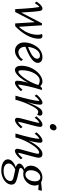

<svg xmlns="http://www.w3.org/2000/svg" viewBox="1036 -1722 909 3021"><g transform="rotate(90 1490.5 -211.5)"><path d="M124 3.9 114.3 -152.3Q110.4 -223.6 104 -278.8Q97.7 -334 89.8 -377.9Q55.7 -351.6 29.3 -303.7L4.9 -331.1Q26.4 -364.3 46.4 -385.3Q66.4 -406.2 83.5 -415.5Q100.6 -424.8 112.3 -424.8Q131.8 -424.8 140.6 -414.1Q149.4 -403.3 154.3 -372.1Q159.2 -340.8 163.6 -288.1Q168 -235.4 171.9 -170.9L180.7 -42H152.3L346.7 -417H377.9L402.3 -43L389.6 -40Q442.4 -94.7 472.2 -147.9Q502 -201.2 514.6 -252Q527.3 -302.7 527.3 -350.6Q527.3 -373 523.9 -388.7Q520.5 -404.3 514.6 -415Q522.5 -420.9 529.8 -422.9Q537.1 -424.8 545.9 -424.8Q565.4 -424.8 577.1 -412.1Q588.9 -399.4 588.9 -362.3Q588.9 -320.3 575.2 -273.4Q561.5 -226.6 535.2 -178.7Q508.8 -130.9 472.7 -84.5Q436.5 -38.1 391.6 3.9H348.6L327.1 -337.9H346.7L168.9 3.9Z M780.3 7.8Q725.6 7.8 686.5 -31.7Q647.5 -71.3 647.5 -139.6Q647.5 -191.4 665 -242.2Q682.6 -293 713.4 -334.5Q744.1 -376 786.6 -400.4Q829.1 -424.8 878.9 -424.8Q924.8 -424.8 947.3 -402.8Q969.7 -380.9 969.7 -353.5Q969.7 -325.2 952.6 -299.8Q935.5 -274.4 901.4 -249.5Q867.2 -224.6 817.9 -200.7Q768.6 -176.8 704.1 -153.3V-192.4Q767.6 -216.8 812 -239.7Q856.4 -262.7 880.4 -288.6Q904.3 -314.5 904.3 -342.8Q904.3 -364.3 890.1 -375Q876 -385.7 854.5 -385.7Q817.4 -385.7 785.6 -356Q753.9 -326.2 734.9 -275.4Q715.8 -224.6 715.8 -158.2Q715.8 -105.5 740.2 -75.7Q764.6 -45.9 803.7 -45.9Q827.1 -45.9 858.9 -62Q890.6 -78.1 918.9 -118.2L940.4 -88.9Q908.2 -43.9 865.7 -18.1Q823.2 7.8 780.3 7.8Z M1080.1 7.8Q1048.8 7.8 1031.7 -19Q1014.6 -45.9 1014.6 -88.9Q1014.6 -158.2 1037.1 -218.8Q1059.6 -279.3 1096.7 -325.7Q1133.8 -372.1 1178.2 -398.4Q1222.7 -424.8 1264.6 -424.8Q1290 -424.8 1308.6 -412.6Q1327.1 -400.4 1346.7 -378.9L1331.1 -347.7Q1314.5 -365.2 1292 -373.5Q1269.5 -381.8 1246.1 -381.8Q1214.8 -381.8 1185.5 -358.9Q1156.2 -335.9 1133.8 -297.4Q1111.3 -258.8 1098.1 -208.5Q1085 -158.2 1085 -103.5Q1085 -76.2 1090.3 -61.5Q1095.7 -46.9 1109.4 -46.9Q1126 -46.9 1151.9 -71.3Q1177.7 -95.7 1208.5 -138.7Q1239.3 -181.6 1268.6 -238.3Q1297.9 -294.9 1319.3 -361.3L1328.1 -382.8L1365.2 -417H1396.5Q1378.9 -361.3 1363.3 -304.2Q1347.7 -247.1 1336.4 -194.8Q1325.2 -142.6 1318.4 -102.5Q1311.5 -62.5 1311.5 -40Q1334 -51.8 1353.5 -69.3Q1373 -86.9 1392.6 -111.3L1414.1 -85Q1389.6 -55.7 1365.7 -35.2Q1341.8 -14.6 1320.8 -3.4Q1299.8 7.8 1282.2 7.8Q1265.6 7.8 1257.8 -2.4Q1250 -12.7 1250 -30.3Q1250 -47.9 1254.4 -77.6Q1258.8 -107.4 1270 -155.8Q1281.2 -204.1 1301.8 -277.3H1312.5Q1282.2 -192.4 1240.7 -128.4Q1199.2 -64.5 1156.7 -28.3Q1114.3 7.8 1080.1 7.8Z M1739.3 -358.4Q1717.8 -358.4 1697.3 -335.9Q1676.8 -313.5 1657.7 -277.8Q1638.7 -242.2 1620.1 -201.2Q1593.8 -144.5 1575.2 -88.4Q1556.6 -32.2 1549.8 0H1485.4Q1502 -55.7 1517.1 -113.3Q1532.2 -170.9 1543.9 -222.7Q1555.7 -274.4 1562.5 -315.4Q1569.3 -356.4 1569.3 -377.9Q1546.9 -366.2 1527.3 -348.1Q1507.8 -330.1 1488.3 -301.8L1466.8 -332Q1491.2 -361.3 1515.1 -382.3Q1539.1 -403.3 1560.1 -414.1Q1581.1 -424.8 1597.7 -424.8Q1612.3 -424.8 1619.6 -415Q1627 -405.3 1627 -386.7Q1627 -370.1 1622.6 -336.9Q1618.2 -303.7 1603 -244.1Q1587.9 -184.6 1555.7 -88.9H1550.8Q1585.9 -186.5 1613.8 -251.5Q1641.6 -316.4 1664.6 -354.5Q1687.5 -392.6 1710 -408.7Q1732.4 -424.8 1757.8 -424.8Q1777.3 -424.8 1788.6 -414.6Q1799.8 -404.3 1799.8 -386.7Q1799.8 -376 1795.9 -364.3Q1792 -352.5 1782.2 -340.8Q1772.5 -350.6 1760.7 -354.5Q1749 -358.4 1739.3 -358.4Z M1868.2 7.8Q1851.6 7.8 1842.3 -2.9Q1833 -13.7 1833 -30.3Q1833 -43.9 1840.8 -78.1Q1848.6 -112.3 1860.8 -156.2Q1873 -200.2 1884.8 -244.6Q1896.5 -289.1 1904.8 -324.7Q1913.1 -360.4 1913.1 -377Q1891.6 -366.2 1871.6 -348.1Q1851.6 -330.1 1832 -301.8L1810.5 -332Q1835 -360.4 1858.4 -381.3Q1881.8 -402.3 1902.8 -413.6Q1923.8 -424.8 1941.4 -424.8Q1959 -424.8 1967.8 -414.6Q1976.6 -404.3 1976.6 -384.8Q1976.6 -371.1 1968.8 -336.4Q1960.9 -301.8 1949.2 -257.3Q1937.5 -212.9 1925.3 -168.5Q1913.1 -124 1904.8 -88.9Q1896.5 -53.7 1896.5 -40Q1918.9 -51.8 1938.5 -69.3Q1958 -86.9 1977.5 -111.3L1999 -85Q1974.6 -55.7 1951.2 -35.2Q1927.7 -14.6 1906.2 -3.4Q1884.8 7.8 1868.2 7.8ZM1971.7 -541Q1956.1 -541 1943.8 -552.7Q1931.6 -564.5 1931.6 -581.1Q1931.6 -601.6 1940.9 -616.2Q1950.2 -630.9 1964.4 -638.7Q1978.5 -646.5 1993.2 -646.5Q2008.8 -646.5 2020 -635.3Q2031.2 -624 2031.2 -607.4Q2031.2 -585.9 2022.5 -570.8Q2013.7 -555.7 2000.5 -548.3Q1987.3 -541 1971.7 -541Z M2355.5 7.8Q2337.9 7.8 2329.1 -2.9Q2320.3 -13.7 2320.3 -30.3Q2320.3 -42 2328.6 -74.2Q2336.9 -106.4 2348.6 -147.5Q2360.4 -188.5 2371.6 -230.5Q2382.8 -272.5 2391.1 -305.7Q2399.4 -338.9 2399.4 -352.5Q2399.4 -373 2378.9 -373Q2357.4 -373 2330.1 -349.6Q2302.7 -326.2 2274.4 -286.1Q2246.1 -246.1 2219.7 -197.3Q2193.4 -148.4 2172.9 -97.2Q2152.3 -45.9 2142.6 0H2080.1Q2096.7 -55.7 2112.3 -113.3Q2127.9 -170.9 2139.6 -222.7Q2151.4 -274.4 2158.2 -315.4Q2165 -356.4 2165 -377.9Q2142.6 -366.2 2123 -348.1Q2103.5 -330.1 2084 -301.8L2062.5 -332Q2086.9 -361.3 2110.8 -382.3Q2134.8 -403.3 2156.2 -414.1Q2177.7 -424.8 2194.3 -424.8Q2211.9 -424.8 2218.8 -414.6Q2225.6 -404.3 2225.6 -386.7Q2225.6 -370.1 2221.7 -340.8Q2217.8 -311.5 2206.5 -263.7Q2195.3 -215.8 2174.8 -140.6H2165Q2182.6 -189.5 2208.5 -239.3Q2234.4 -289.1 2266.1 -331.1Q2297.9 -373 2333 -398.9Q2368.2 -424.8 2404.3 -424.8Q2432.6 -424.8 2447.3 -409.2Q2461.9 -393.6 2461.9 -366.2Q2461.9 -350.6 2454.1 -317.9Q2446.3 -285.2 2435.1 -243.7Q2423.8 -202.1 2412.1 -161.1Q2400.4 -120.1 2392.6 -87.4Q2384.8 -54.7 2384.8 -40Q2406.2 -51.8 2425.8 -69.3Q2445.3 -86.9 2464.8 -111.3L2486.3 -85Q2461.9 -55.7 2438.5 -35.2Q2415 -14.6 2393.6 -3.4Q2372.1 7.8 2355.5 7.8Z M2663.1 222.7Q2609.4 222.7 2569.8 209.5Q2530.3 196.3 2508.8 172.9Q2487.3 149.4 2487.3 118.2Q2487.3 79.1 2522 46.4Q2556.6 13.7 2618.2 -7.8L2652.3 -1Q2602.5 23.4 2577.6 49.3Q2552.7 75.2 2552.7 108.4Q2552.7 141.6 2582 164.1Q2611.3 186.5 2671.9 186.5Q2716.8 186.5 2752.4 172.4Q2788.1 158.2 2808.1 133.8Q2828.1 109.4 2828.1 82Q2828.1 57.6 2811.5 45.9Q2794.9 34.2 2747.1 24.4L2631.8 0L2620.1 -3.9Q2586.9 -10.7 2570.3 -26.4Q2553.7 -42 2553.7 -61.5Q2553.7 -85 2580.6 -109.4Q2607.4 -133.8 2667 -150.4L2677.7 -129.9Q2648.4 -122.1 2635.7 -108.4Q2623 -94.7 2623 -83Q2623 -72.3 2630.9 -66.4Q2638.7 -60.5 2663.1 -55.7L2780.3 -28.3Q2835.9 -14.6 2860.4 5.9Q2884.8 26.4 2884.8 61.5Q2884.8 104.5 2854 141.6Q2823.2 178.7 2772.5 200.7Q2721.7 222.7 2663.1 222.7ZM2718.8 -123Q2659.2 -123 2623 -155.3Q2586.9 -187.5 2586.9 -239.3Q2586.9 -291 2613.3 -332.5Q2639.6 -374 2682.1 -398.9Q2724.6 -423.8 2773.4 -423.8Q2812.5 -423.8 2840.8 -408.2Q2869.1 -392.6 2884.3 -366.2Q2899.4 -339.8 2899.4 -306.6Q2899.4 -256.8 2874 -214.8Q2848.6 -172.9 2807.6 -147.9Q2766.6 -123 2718.8 -123ZM2726.6 -157.2Q2755.9 -157.2 2779.8 -177.2Q2803.7 -197.3 2818.4 -231.4Q2833 -265.6 2833 -307.6Q2833 -347.7 2815.9 -369.6Q2798.8 -391.6 2769.5 -391.6Q2739.3 -391.6 2713.9 -371.1Q2688.5 -350.6 2673.3 -316.4Q2658.2 -282.2 2658.2 -242.2Q2658.2 -202.1 2677.7 -179.7Q2697.3 -157.2 2726.6 -157.2ZM2968.8 -359.4 2869.1 -366.2 2831.1 -402.3 2981.4 -417Z"/></g></svg>

Font: Crimson Pro Light
Style: Italic
Weight: 300
Italic angle: -12°
Designer: Jacques Le Bailly
Foundry: Baron von Fonthausen
Version: Version 1.003